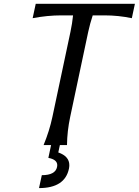

<svg xmlns="http://www.w3.org/2000/svg" viewBox="-20 -757 724 1002"><path d="M207.5 0Q237.8 -73.2 253.4 -146.5L347.7 -590.8Q356.9 -633.8 361.3 -676.8H300.3Q227.1 -676.8 150.4 -662.1L166.5 -737.3H684.1L668 -662.1Q597.7 -676.8 524.9 -676.8H463.9Q449.7 -633.8 440.4 -590.8L346.2 -146.5Q330.6 -73.2 329.6 0H292.5L284.2 38.6Q341.8 58.6 341.8 105Q341.8 113.8 339.8 123.5Q318.4 224.6 183.6 224.6L198.2 157.2Q269 157.2 277.8 114.3Q278.8 109.4 278.8 105Q278.8 75.7 232.4 66.9L246.6 0Z"/></svg>

Font: Classica
Style: Book Oblique
Weight: 400
Italic angle: -12°
Designer: Wojciech Kalinowski "wmk69" (wmk69@o2.pl)
Foundry: Wojciech Kalinowski "wmk69" (wmk69@o2.pl)
Version: Version 2.1.1; 2021-05-14